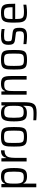

<svg xmlns="http://www.w3.org/2000/svg" viewBox="1540 -2098 760 3880"><g transform="rotate(-90 1920.0 -158.0)"><path d="M76.1 195.5V-510H140.1L144.6 -437.6H149.7Q162.3 -470.8 183.9 -488.2Q205.5 -505.5 234.3 -511.8Q263 -518 296.7 -518Q346.2 -518 378.7 -506.2Q411.3 -494.5 430 -465.1Q448.7 -435.8 456.8 -384.9Q464.8 -333.9 464.8 -255.5Q464.8 -177.7 457.3 -126.5Q449.7 -75.3 431.3 -45.9Q412.8 -16.6 380.5 -4.3Q348.2 8 297.8 8Q260.7 8 232.7 0.8Q204.7 -6.4 185.3 -22.2Q165.9 -38.1 154.3 -64.9H149.2V195.5ZM269.2 -57.1Q309.4 -57.1 333.4 -63.5Q357.5 -69.9 370.2 -89.6Q382.9 -109.3 387.4 -149Q391.8 -188.8 391.8 -255Q391.8 -322.8 387.4 -362.2Q382.9 -401.7 370.2 -420.9Q357.5 -440.1 333.4 -446.5Q309.4 -452.9 269.2 -452.9Q224.2 -452.9 197.3 -437.9Q170.5 -423 160.1 -388.8Q153.2 -364.2 151.2 -333Q149.2 -301.8 149.2 -255Q149.2 -211.3 150.9 -180.2Q152.6 -149 158.6 -129.1Q169.9 -90.5 196.5 -73.8Q223.2 -57.1 269.2 -57.1Z M597.1 0V-510H661.6L665.6 -413.2H671.3Q681.8 -454.9 702.7 -477.5Q723.6 -500.1 753.5 -509Q783.4 -518 822.3 -518V-445.6Q761.6 -445.6 728.4 -423.4Q695.3 -401.2 682.7 -355.8Q670.2 -310.4 670.2 -239.4V0Z M1096.5 8Q1040.3 8 1003.7 1Q967 -6.1 946 -23.4Q924.9 -40.7 914.2 -70.7Q903.4 -100.7 900.6 -145.9Q897.8 -191.2 897.8 -255.1Q897.8 -319 900.6 -364.2Q903.4 -409.4 914.2 -439.4Q924.9 -469.4 946 -486.4Q967 -503.5 1003.7 -510.7Q1040.3 -518 1096.5 -518Q1151.5 -518 1187.4 -511Q1223.3 -504 1245.1 -486.7Q1266.9 -469.4 1276.9 -439.4Q1286.9 -409.4 1290.2 -364.2Q1293.4 -319 1293.4 -255.1Q1293.4 -191.2 1290.2 -145.9Q1286.9 -100.7 1276.9 -70.7Q1266.9 -40.7 1245.1 -23.4Q1223.3 -6.1 1187.4 1Q1151.5 8 1096.5 8ZM1094.9 -54.4Q1142 -54.4 1167.2 -61.8Q1192.5 -69.2 1203.7 -89.6Q1215 -110.1 1217.7 -150.2Q1220.4 -190.2 1220.4 -255.1Q1220.4 -319.4 1217.7 -359.4Q1215 -399.4 1204.2 -420.4Q1193.5 -441.4 1167.7 -448.7Q1142 -456.1 1095.4 -456.1Q1049.8 -456.1 1023.8 -448.7Q997.8 -441.4 986.5 -420.4Q975.3 -399.4 973.1 -359.4Q970.9 -319.4 970.9 -254.5Q970.9 -190.2 973.6 -150.2Q976.3 -110.1 986.8 -89.6Q997.4 -69.2 1023.3 -61.8Q1049.3 -54.4 1094.9 -54.4Z M1587.2 202Q1559.3 202 1530.6 201.2Q1501.9 200.5 1476 198.4Q1450 196.4 1429 194.3V135.2Q1449.7 136.2 1472.8 137.7Q1496 139.1 1521.4 139.3Q1546.8 139.6 1572.9 139.6Q1624.5 139.6 1654 131.5Q1683.5 123.5 1698.6 102.4Q1713.7 81.2 1718.1 44.1Q1722.5 7 1722.5 -50.1V-67.7H1717.4Q1706.9 -40.8 1687.2 -25Q1667.5 -9.1 1639.7 -1.9Q1612 5.3 1574.4 5.3Q1525 5.3 1491.9 -6.8Q1458.8 -18.8 1440.6 -47.8Q1422.4 -76.8 1414.6 -127.5Q1406.8 -178.2 1406.8 -255.5Q1406.8 -334.5 1414.9 -385.7Q1422.9 -436.9 1441.2 -465.7Q1459.4 -494.5 1492.4 -506.2Q1525.5 -518 1575 -518Q1607.5 -518 1636.6 -511.8Q1665.6 -505.5 1687.7 -488.2Q1709.9 -470.8 1721.4 -437.6H1726.5L1730 -510H1795V-71.1Q1795 3 1788.5 55.4Q1782.1 107.8 1761.3 139.8Q1740.5 171.8 1699.1 186.9Q1657.6 202 1587.2 202ZM1601.9 -59.3Q1646.9 -59.3 1673 -73.7Q1699.1 -88.1 1709.5 -120.8Q1717.9 -145.3 1720.2 -178.1Q1722.5 -210.8 1722.5 -255.5Q1722.5 -299.1 1720.4 -331.5Q1718.4 -363.8 1711.4 -385.5Q1700.1 -422.1 1673.8 -437.5Q1647.4 -452.9 1601.9 -452.9Q1561.7 -452.9 1537.7 -446.5Q1513.6 -440.1 1500.9 -420.1Q1488.2 -400.2 1484 -361Q1479.9 -321.8 1479.9 -255.5Q1479.9 -189.4 1484.5 -149.9Q1489.2 -110.5 1501.4 -91.3Q1513.6 -72.1 1538.2 -65.7Q1562.7 -59.3 1601.9 -59.3Z M1947.1 0V-510H2011.1L2015.6 -437.6H2021.3Q2030.9 -463.2 2048.2 -481Q2065.5 -498.8 2095.1 -508.4Q2124.6 -518 2169.4 -518Q2219.6 -518 2250.2 -506.7Q2280.8 -495.4 2296.4 -471.3Q2312.1 -447.3 2317.8 -410.1Q2323.5 -372.9 2323.5 -321.1V0H2251V-296.5Q2251 -348.7 2247.1 -379.8Q2243.2 -410.8 2232 -426.7Q2220.7 -442.5 2198.4 -447.7Q2176 -452.9 2140.2 -452.9Q2096.2 -452.9 2071.8 -439.7Q2047.3 -426.5 2036.2 -402.2Q2025.2 -377.9 2022.7 -343.1Q2020.2 -308.3 2020.2 -264.5V0Z M2653.5 8Q2597.3 8 2560.7 1Q2524 -6.1 2503 -23.4Q2481.9 -40.7 2471.2 -70.7Q2460.4 -100.7 2457.6 -145.9Q2454.8 -191.2 2454.8 -255.1Q2454.8 -319 2457.6 -364.2Q2460.4 -409.4 2471.2 -439.4Q2481.9 -469.4 2503 -486.4Q2524 -503.5 2560.7 -510.7Q2597.3 -518 2653.5 -518Q2708.5 -518 2744.4 -511Q2780.3 -504 2802.1 -486.7Q2823.9 -469.4 2833.9 -439.4Q2843.9 -409.4 2847.2 -364.2Q2850.4 -319 2850.4 -255.1Q2850.4 -191.2 2847.2 -145.9Q2843.9 -100.7 2833.9 -70.7Q2823.9 -40.7 2802.1 -23.4Q2780.3 -6.1 2744.4 1Q2708.5 8 2653.5 8ZM2651.9 -54.4Q2699 -54.4 2724.2 -61.8Q2749.5 -69.2 2760.7 -89.6Q2772 -110.1 2774.7 -150.2Q2777.4 -190.2 2777.4 -255.1Q2777.4 -319.4 2774.7 -359.4Q2772 -399.4 2761.2 -420.4Q2750.5 -441.4 2724.7 -448.7Q2699 -456.1 2652.4 -456.1Q2606.8 -456.1 2580.8 -448.7Q2554.8 -441.4 2543.5 -420.4Q2532.3 -399.4 2530.1 -359.4Q2527.9 -319.4 2527.9 -254.5Q2527.9 -190.2 2530.6 -150.2Q2533.3 -110.1 2543.8 -89.6Q2554.4 -69.2 2580.3 -61.8Q2606.3 -54.4 2651.9 -54.4Z M3128.1 8Q3104 8 3074.6 6.2Q3045.3 4.5 3017.7 1.7Q2990 -1.1 2968.4 -4.6V-64.3Q2987.9 -62.3 3007.3 -60.3Q3026.7 -58.3 3046 -57.1Q3065.3 -55.9 3085.1 -54.9Q3105 -53.9 3125.3 -53.9Q3168.9 -53.9 3190.6 -62.4Q3212.4 -70.9 3220 -89.7Q3227.7 -108.6 3227.7 -139Q3227.7 -172.3 3223.7 -188.4Q3219.8 -204.6 3207.2 -211Q3194.6 -217.3 3168.9 -220.3L3051.3 -235.3Q3013.3 -240.3 2992.1 -254.8Q2970.8 -269.2 2962.6 -297.7Q2954.4 -326.1 2954.4 -369.7Q2954.4 -417.7 2966.7 -447.2Q2978.9 -476.7 3002.3 -492.1Q3025.6 -507.4 3058.4 -512.7Q3091.2 -518 3132.8 -518Q3157 -518 3182.4 -516.2Q3207.8 -514.5 3231.9 -511.7Q3256 -508.9 3274 -504.4V-444.7Q3252.6 -449.2 3229.6 -451.7Q3206.5 -454.1 3182.3 -455.1Q3158.1 -456.1 3131.9 -456.1Q3097.5 -456.1 3073.8 -451.2Q3050.2 -446.3 3037.7 -428.7Q3025.3 -411.1 3025.3 -373.5Q3025.3 -344.6 3029.4 -329.2Q3033.5 -313.8 3045.8 -306.9Q3058.1 -300 3082.3 -297L3200.2 -283Q3236.1 -278.6 3257.4 -267.2Q3278.6 -255.8 3288.6 -227.2Q3298.5 -198.6 3298.5 -141.2Q3298.5 -96.9 3288.4 -67.8Q3278.3 -38.6 3257 -22.3Q3235.6 -6 3204.1 1Q3172.5 8 3128.1 8Z M3606.2 8Q3550.8 8 3513.9 -0.6Q3476.9 -9.2 3454.8 -27.8Q3432.8 -46.3 3421.3 -76.6Q3409.8 -106.9 3406.3 -151.1Q3402.8 -195.3 3402.8 -254Q3402.8 -326.8 3408.2 -377.3Q3413.5 -427.8 3432.8 -459.4Q3452.2 -490.9 3492.2 -504.5Q3532.3 -518 3602.7 -518Q3655.5 -518 3688.9 -509.4Q3722.3 -500.8 3741.7 -482Q3761 -463.1 3769.7 -432.1Q3778.5 -401 3781.2 -356.8Q3784 -312.7 3784 -255.5V-231H3475.3Q3475.3 -176.4 3479.8 -141.2Q3484.3 -106.1 3498.1 -86.8Q3512 -67.5 3541.5 -60.7Q3570.9 -53.9 3621 -53.9Q3643.3 -53.9 3668.4 -55.3Q3693.4 -56.8 3718.9 -59.5Q3744.3 -62.3 3766 -65.7V-6.1Q3747.9 -3.1 3721.1 0.2Q3694.3 3.5 3664.2 5.7Q3634.2 8 3606.2 8ZM3713.7 -266.3V-294.4Q3713.7 -349.1 3708 -381.4Q3702.4 -413.7 3689.9 -430Q3677.4 -446.3 3655.3 -451.5Q3633.2 -456.7 3600.3 -456.7Q3558.7 -456.7 3534 -450.5Q3509.3 -444.4 3496.3 -426.2Q3483.3 -408 3479.3 -374.1Q3475.3 -340.2 3475.3 -284.8H3732.7Z"/></g></svg>

Font: Saira Thin SemiCondensed
Style: Regular
Weight: 100
Width: 4
Version: Version 1.101